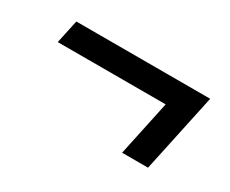

<svg xmlns="http://www.w3.org/2000/svg" viewBox="-59 -544 752 629"><g transform="rotate(30 317.0 -229.5)"><path d="M430.7 -80.6 475.1 -289.1H66.9L85.9 -377.9H592.3L528.8 -80.6Z"/></g></svg>

Font: Schibsted Grotesk Medium
Style: Italic
Weight: 500
Italic angle: -12°
Designer: Bakken & Baeck AS, Henrik Kongsvoll
Foundry: Schibsted ASA
Version: Version 1.100;gftools[0.9.25]